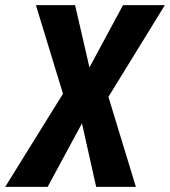

<svg xmlns="http://www.w3.org/2000/svg" viewBox="-53 -731 665 751"><path d="M240.7 -710.9 296.9 -467.3 428.2 -710.9H591.8L371.1 -352.1L478.5 0H323.2L267.6 -248.5L133.3 0H-32.7L193.4 -364.3L87.4 -710.9Z"/></svg>

Font: Roboto Condensed
Style: Bold Italic
Weight: 700
Italic angle: -12°
Designer: Christian Robertson
Foundry: Google
Version: Version 3.0